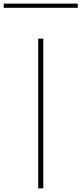

<svg xmlns="http://www.w3.org/2000/svg" viewBox="-64 -1038 448 1058"><path d="M146.5 0H174.5V-825H146.5ZM-43.5 -995H364.5V-1018H-43.5Z"/></svg>

Font: Spartan Thin
Style: Regular
Weight: 100
Designer: Matt Bailey, Mirko Velimirovic
Foundry: Matt Bailey
Version: Version 1.003; ttfautohint (v1.8.3)